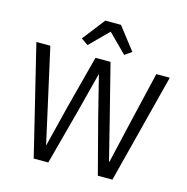

<svg xmlns="http://www.w3.org/2000/svg" viewBox="-130 -1059 1152 1183"><g transform="rotate(15 445.5 -467.5)"><path d="M20 0ZM190 0 20 -698H109L184 -362L242 -101H244L309 -362L397 -698H493L578 -362L643 -102H646L706 -362L785 -698H871L692 0H599L508 -348L444 -604H442L376 -348L283 0ZM496 -935 607 -792 563 -761 446 -878 329 -761 285 -792 396 -935Z"/></g></svg>

Font: Aneliza
Style: Regular
Weight: 400
Designer: Mike Abbink, Paul van der Laan, Pieter van Rosmalen
Foundry: Bold Monday
Version: Version 3.001;September 8, 2019;FontCreator 11.5.0.2425 64-b